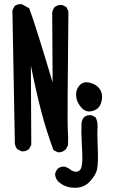

<svg xmlns="http://www.w3.org/2000/svg" viewBox="-20 -768 540 914"><path d="M321.3 125Q284.2 121.1 256.8 95.7Q244.1 82 242.2 62.5Q244.1 46.9 254.9 35.2Q268.6 23.4 290 25.4L309.6 35.2Q330.1 52.7 347.2 48.8Q364.3 44.9 368.2 25.4Q372.1 5.9 372.1 -14.2Q372.1 -34.2 369.1 -87.9Q366.2 -141.6 368.2 -182.6Q370.1 -198.2 379.9 -210Q393.6 -221.7 415 -219.7L434.6 -210Q446.3 -188.5 444.3 -161.1Q442.4 -133.8 445.3 -64Q448.2 5.9 442.4 36.1Q436.5 66.4 405.3 98.6Q374 130.9 321.3 125ZM254.9 -43 234.4 -53.7Q201.2 -143.6 176.8 -236.3Q152.3 -329.1 127 -456.1L128.9 -79.1L119.1 -59.6Q103.5 -44.9 82 -47.9L62.5 -57.6Q52.7 -69.3 50.8 -85L39.1 -718.8L48.8 -738.3Q62.5 -750 84 -748L119.1 -728.5Q148.4 -650.4 230.5 -376L228.5 -707Q230.5 -722.7 240.2 -734.4Q254.9 -746.1 276.4 -744.1L295.9 -734.4L305.7 -714.8Q299.8 -186.5 302.7 -150.4Q305.7 -114.3 303.7 -77.1L293.9 -57.6Q276.4 -41 254.9 -43ZM401.4 -237.3Q383.8 -239.3 371.1 -252Q358.4 -264.6 350.1 -281.7Q341.8 -298.8 342.3 -321.8Q342.8 -344.7 360.4 -363.3Q377.9 -381.8 408.7 -374Q439.5 -366.2 454.6 -344.7Q469.7 -323.2 464.8 -293Q460 -262.7 442.4 -250Q424.8 -237.3 401.4 -237.3Z"/></svg>

Font: JasonHandwriting2
Style: Regular
Weight: 400
Version: Version 1.05.10